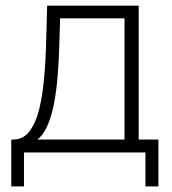

<svg xmlns="http://www.w3.org/2000/svg" viewBox="-20 -540 609 680"><path d="M20 120.1V-45.9H27.8Q52.7 -45.9 71.3 -61Q89.8 -76.2 105.5 -112.3Q121.1 -148.4 130.6 -215.3Q140.1 -282.2 143.1 -379.9L147 -520H471.2V-45.9H541V120.1H495.1V0H64.9V120.1ZM112.8 -45.9H420.9V-475.1H192.9L189.9 -377Q185.5 -229 166.5 -151.1Q147.5 -73.2 112.8 -45.9Z"/></svg>

Font: Rawline Light
Style: Regular
Weight: 300
Designer: Matt McInerney, Pablo Impallari, Rodrigo Fuenzalida
Foundry: Matt McInerney, Pablo Impallari, Rodrigo Fuenzalida
Version: Version 4.020;PS 004.020;hotconv 1.0.88;makeotf.lib2.5.64775